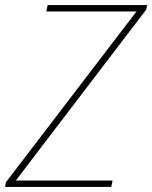

<svg xmlns="http://www.w3.org/2000/svg" viewBox="-28 -734 598 754"><path d="M-8 0 -5 -18 508 -689H154L159 -714H550L546 -696L34 -25H414L409 0Z"/></svg>

Font: Noto Sans Disp Thin
Style: Italic
Weight: 100
Italic angle: -12°
Designer: Monotype Design Team
Foundry: Monotype Imaging Inc.
Version: Version 2.000;GOOG;noto-source:20170915:90ef993387c0